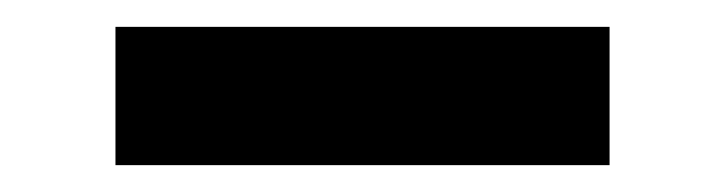

<svg xmlns="http://www.w3.org/2000/svg" viewBox="-20 -761 540 143"><path d="M66 -741H434V-638H66Z"/></svg>

Font: Roboto Serif 20pt
Style: Bold
Weight: 700
Version: Version 1.008